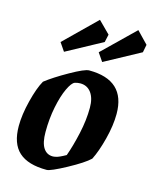

<svg xmlns="http://www.w3.org/2000/svg" viewBox="-108 -772 691 855"><g transform="rotate(15 237.5 -344.5)"><path d="M19 -148Q19 -200 35.5 -265.5Q52 -331 72 -366Q109 -395 173.5 -431.5Q238 -468 258 -468Q426 -468 426 -312Q426 -259 409.5 -195Q393 -131 373 -92Q347 -67 277 -29Q207 9 189 9Q103 9 61 -29Q19 -67 19 -148ZM214 -58Q227 -60 259 -78Q276 -125 290 -188Q304 -251 304 -308Q304 -352 285.5 -377Q267 -402 235 -402Q222 -402 210 -398Q196 -393 179.5 -358Q163 -323 152 -268.5Q141 -214 141 -153Q141 -104 156.5 -80Q172 -56 200 -56Q206 -56 214 -58ZM102 -557 246 -698 300 -644 292 -608 128 -519ZM278 -557 423 -698 475 -644 468 -608 304 -519Z"/></g></svg>

Font: Grenze SemiBold
Style: Italic
Weight: 600
Italic angle: -10°
Designer: Renata Polastri
Foundry: Omnibus-Type
Version: Version 1.002; ttfautohint (v1.8)